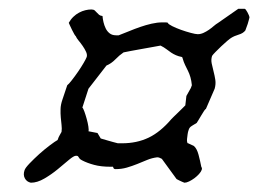

<svg xmlns="http://www.w3.org/2000/svg" viewBox="-20 -545 576 428"><path d="M34.7 -165.5Q36.1 -170.4 45.9 -180.7Q55.7 -190.9 67.6 -201.7Q79.6 -212.4 91.3 -221.2Q103 -230 108.4 -232.9L110.8 -239.3Q110.8 -239.7 113.5 -244.4Q116.2 -249 117.2 -251Q118.2 -258.3 117.2 -266.4Q116.2 -274.4 115.5 -283.2Q114.7 -292 115 -301.8Q115.2 -311.5 119.1 -322.8L129.9 -355Q133.3 -357.4 140.1 -366.2Q147 -375 154.1 -385.3Q161.1 -395.5 166.5 -404.8Q171.9 -414.1 173.3 -418Q174.8 -422.9 171.9 -429.4Q168.9 -436 164.3 -442.6Q159.7 -449.2 155 -454.8Q150.4 -460.4 148.9 -464.4Q147.9 -464.8 145.5 -469Q143.1 -473.1 140.6 -478.3Q138.2 -483.4 136 -488Q133.8 -492.7 133.3 -494.1Q137.7 -502 143.6 -507.6Q149.4 -513.2 156.2 -516.8Q163.1 -520.5 170.2 -522.2Q177.2 -523.9 183.6 -523.9Q188.5 -523.9 191.2 -521.7Q193.8 -519.5 196 -516.8Q198.2 -514.2 200.9 -512Q203.6 -509.8 208.5 -509.3Q209 -502.9 210.7 -495.6Q212.4 -488.3 215.6 -481.7Q218.8 -475.1 224.4 -470.7Q230 -466.3 238.8 -466.3H244.6Q254.9 -470.2 267.3 -475.3Q279.8 -480.5 292.5 -484.9Q305.2 -489.3 317.9 -492.2Q330.6 -495.1 341.8 -495.1H348.6Q353.5 -495.1 354 -494.1Q355 -491.2 363.8 -486.8Q372.6 -482.4 383.5 -478.5Q394.5 -474.6 405.3 -471.7Q416 -468.8 420.9 -468.8Q427.2 -468.8 433.6 -471.7Q439.9 -474.6 445.6 -478.5Q451.2 -482.4 456.3 -486.8Q461.4 -491.2 466.3 -494.1L511.2 -525.4H525.4Q526.4 -525.4 528.1 -523.2Q529.8 -521 531.5 -517.8Q533.2 -514.6 534.7 -511.2Q536.1 -507.8 536.1 -505.9Q536.1 -505.4 534.4 -499.5Q532.7 -493.7 532.2 -491.7L526.9 -477.1Q522 -470.7 512 -467.8Q502 -464.8 495.1 -460.4Q492.7 -459 486.3 -453.6Q480 -448.2 473.1 -441.7Q466.3 -435.1 460.4 -429.2Q454.6 -423.3 453.1 -420.9L452.6 -419.9Q450.2 -412.1 451.9 -403.6Q453.6 -395 456.1 -385.7Q458.5 -376.5 460 -366.9Q461.4 -357.4 458.5 -347.2L439 -302.2Q438 -302.2 435.1 -298.1Q432.1 -293.9 429 -288.3Q425.8 -282.7 422.6 -277.6Q419.4 -272.5 418.5 -271Q413.1 -268.1 410.4 -266.1Q407.7 -264.2 406.7 -263.7Q401.9 -260.7 400.4 -254.9Q398.9 -251 398.2 -245.6Q397.5 -240.2 397 -235.8Q396.5 -231.4 397.2 -228.3Q397.9 -225.1 399.4 -225.6L412.1 -219.7Q418.9 -213.9 422.6 -200Q426.3 -186 428.7 -173.3Q430.2 -170.9 430.2 -169.2Q430.2 -167.5 429.7 -166.5Q428.2 -162.1 423.6 -157Q418.9 -151.9 413.3 -147.7Q407.7 -143.6 401.6 -140.6Q395.5 -137.7 391.1 -137.7Q388.7 -138.7 385.7 -139.9Q382.8 -141.1 379.9 -142.6Q377 -144 375.2 -145Q373.5 -146 373.5 -146L340.8 -190.9Q338.9 -191.9 336.2 -193.1Q333.5 -194.3 331.1 -194.3H330.1Q318.8 -192.9 308.1 -188.5Q297.4 -184.1 285.9 -179.4Q274.4 -174.8 262.7 -171.4Q251 -168 237.8 -168Q235.8 -168 234.4 -168.7Q232.9 -169.4 231.9 -173.3H226.1Q205.1 -173.3 189.7 -177.5Q174.3 -181.6 163.1 -187.5Q159.2 -189.5 157.7 -191.2Q156.2 -192.9 155.5 -194.3Q154.8 -195.8 153.8 -196.8Q152.8 -197.8 149.4 -197.8Q144.5 -197.8 133.5 -188.5Q122.6 -179.2 108.6 -167.7Q94.7 -156.2 78.9 -147Q63 -137.7 48.8 -137.7Q39.6 -139.6 35.4 -147.5Q31.2 -155.3 34.7 -165.5ZM197.3 -248.5 204.6 -236.3Q212.4 -233.9 219.7 -231.9Q226.1 -230 232.4 -228.3Q238.8 -226.6 242.7 -225.6H252.4Q284.7 -225.6 311 -238Q337.4 -250.5 362.3 -279.8Q363.8 -281.2 367.7 -285.2Q371.6 -289.1 376.5 -293.7Q381.3 -298.3 386 -303Q390.6 -307.6 393.1 -310.1L395.5 -331.1L405.3 -348.6L407.7 -355Q406.7 -365.2 404.5 -372.8Q402.3 -380.4 399.2 -386.7Q396 -393.1 392.8 -399.7Q389.6 -406.2 387.2 -414.6Q386.7 -415.5 386.5 -416.7Q386.2 -418 385.3 -418Q377.9 -419.4 372.3 -421.9Q366.7 -424.3 361.6 -427.7Q356.4 -431.2 351.1 -435.3Q345.7 -439.5 337.9 -443.4Q332 -442.4 320.3 -440.2Q308.6 -438 295.7 -435.8Q282.7 -433.6 271.5 -431.4Q260.3 -429.2 255.4 -428.2Q246.1 -421.9 237.1 -412.6Q228 -403.3 217.3 -398.9L177.2 -347.2L163.6 -305.2Q165.5 -303.7 168.2 -296.1Q170.9 -288.6 173.3 -279.8Q175.8 -271 177 -262.9Q178.2 -254.9 177.2 -252.4Z"/></svg>

Font: IM FELL English
Style: Italic
Weight: 400
Italic angle: -18°
Designer: Igino Marini
Foundry: Igino Marini
Version: 3.00